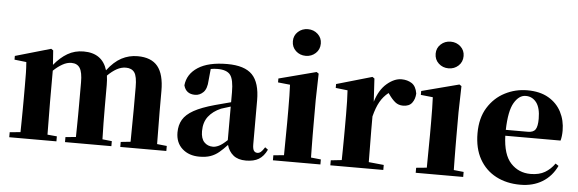

<svg xmlns="http://www.w3.org/2000/svg" viewBox="-52 -989 3542 1176"><g transform="rotate(5 1719.5 -401.0)"><path d="M774.9 0H715.8V-30.8L775.9 -37.1L777.8 -237.8V-373Q777.8 -439 761 -462.9Q744.1 -486.8 708 -486.8Q680.2 -486.8 652.3 -471.7Q624.5 -456.5 596.2 -428.2Q598.1 -414.6 599.1 -400.1Q600.1 -385.7 600.1 -370.1V-237.8Q600.1 -193.8 600.8 -136.7Q601.6 -79.6 603 -37.1L661.1 -30.8V0H376V-30.8L439.9 -37.1Q440.4 -65.9 440.9 -101.8Q441.4 -137.7 441.7 -173.3Q441.9 -209 441.9 -237.8V-373Q441.9 -434.6 425.5 -460.7Q409.2 -486.8 373 -486.8Q346.2 -486.8 318.1 -470.9Q290 -455.1 263.2 -429.2V-237.8L265.1 -36.1L323.2 -30.8V0H33.2V-30.8L99.1 -37.1Q99.6 -66.4 100.1 -102.5Q100.6 -138.7 100.8 -174.3Q101.1 -210 101.1 -237.8V-321.8Q101.1 -370.6 100.6 -400.9Q100.1 -431.2 97.2 -467.8L23.9 -476.1V-499L242.2 -562L254.9 -553.2L261.2 -464.8Q299.3 -511.7 343.3 -537.4Q387.2 -563 441.9 -563Q556.6 -563 587.9 -460Q629.4 -514.6 675 -538.8Q720.7 -563 773.9 -563Q857.9 -563 897.5 -514.4Q937 -465.8 937 -363.8V-237.8L939 -37.1L999 -30.8V0Z M1489.3 16.1Q1440.4 16.1 1411.9 -7.1Q1383.3 -30.3 1372.1 -69.8Q1346.7 -42 1323.2 -22.5Q1299.8 -2.9 1271.5 7.1Q1243.2 17.1 1203.1 17.1Q1138.7 17.1 1097.9 -19.5Q1057.1 -56.2 1057.1 -119.1Q1057.1 -164.6 1076.7 -198Q1096.2 -231.4 1142.8 -257.6Q1189.5 -283.7 1271 -306.2L1368.2 -332V-393.1Q1368.2 -471.2 1346.7 -499.5Q1325.2 -527.8 1268.1 -527.8Q1246.1 -527.8 1226.1 -523.9L1219.2 -453.1Q1216.8 -401.4 1194.6 -379.6Q1172.4 -357.9 1144 -357.9Q1087.9 -357.9 1074.2 -410.2Q1081.1 -480 1145 -521.5Q1209 -563 1325.2 -563Q1431.6 -563 1478.8 -514.4Q1525.9 -465.8 1525.9 -356.9V-87.9Q1525.9 -59.6 1533.4 -48.3Q1541 -37.1 1555.2 -37.1Q1566.4 -37.1 1576.2 -44.9Q1585.9 -52.7 1600.1 -75.2L1618.2 -62Q1598.6 -20.5 1568.1 -2.2Q1537.6 16.1 1489.3 16.1ZM1368.2 -99.1V-305.2Q1350.6 -299.8 1335.7 -295.2Q1320.8 -290.5 1310.1 -287.1Q1261.2 -266.1 1233.6 -230.5Q1206.1 -194.8 1206.1 -140.1Q1206.1 -95.2 1226.8 -73Q1247.6 -50.8 1281.2 -50.8Q1296.9 -50.8 1317.1 -60.3Q1337.4 -69.8 1368.2 -99.1Z M1798.3 -654.8Q1762.7 -654.8 1737.5 -678Q1712.4 -701.2 1712.4 -737.8Q1712.4 -772.5 1737.5 -795.7Q1762.7 -818.8 1798.3 -818.8Q1834 -818.8 1859.1 -795.7Q1884.3 -772.5 1884.3 -737.8Q1884.3 -701.2 1859.1 -678Q1834 -654.8 1798.3 -654.8ZM1718.3 0H1654.3V-30.8L1719.2 -37.1L1721.2 -237.8V-317.9Q1721.2 -367.7 1720.5 -401.1Q1719.7 -434.6 1718.3 -470.2L1644 -478V-502L1874 -562L1887.2 -553.2L1883.3 -392.1V-237.8Q1883.3 -210 1883.5 -174.1Q1883.8 -138.2 1884.3 -102.1Q1884.8 -65.9 1885.3 -37.1L1946.3 -30.8V0Z M2238.3 -320.8V-237.8L2240.2 -40L2333 -30.8V0H2007.3V-30.8L2074.2 -38.1Q2074.7 -66.9 2075.2 -102.8Q2075.7 -138.7 2075.9 -174.3Q2076.2 -210 2076.2 -237.8V-320.8Q2076.2 -370.6 2075.2 -400.9Q2074.2 -431.2 2072.3 -466.8L1999 -475.1V-499L2217.3 -562L2230 -553.2L2238.3 -411.1Q2261.2 -485.8 2306.6 -524.4Q2352.1 -563 2396 -563Q2432.1 -563 2459 -545.9Q2485.8 -528.8 2493.2 -483.9Q2491.7 -449.7 2474.1 -426.3Q2456.5 -402.8 2418.9 -402.8Q2390.6 -402.8 2370.6 -418.9Q2350.6 -435.1 2331.1 -462.9L2324.2 -472.2Q2292.5 -447.3 2272.5 -411.9Q2252.4 -376.5 2238.3 -320.8Z M2676.3 -654.8Q2640.6 -654.8 2615.5 -678Q2590.3 -701.2 2590.3 -737.8Q2590.3 -772.5 2615.5 -795.7Q2640.6 -818.8 2676.3 -818.8Q2711.9 -818.8 2737.1 -795.7Q2762.2 -772.5 2762.2 -737.8Q2762.2 -701.2 2737.1 -678Q2711.9 -654.8 2676.3 -654.8ZM2596.2 0H2532.2V-30.8L2597.2 -37.1L2599.1 -237.8V-317.9Q2599.1 -367.7 2598.4 -401.1Q2597.7 -434.6 2596.2 -470.2L2522 -478V-502L2752 -562L2765.1 -553.2L2761.2 -392.1V-237.8Q2761.2 -210 2761.5 -174.1Q2761.7 -138.2 2762.2 -102.1Q2762.7 -65.9 2763.2 -37.1L2824.2 -30.8V0Z M3176.3 17.1Q3091.3 17.1 3026.4 -17.1Q2961.4 -51.3 2924.8 -116.5Q2888.2 -181.6 2888.2 -274.9Q2888.2 -368.2 2928 -432.4Q2967.8 -496.6 3032.2 -529.8Q3096.7 -563 3169.9 -563Q3247.6 -563 3300 -532.5Q3352.5 -502 3379.4 -450.2Q3406.2 -398.4 3406.2 -335Q3406.2 -300.8 3398.9 -273.9H3059.1Q3063 -157.7 3111.6 -106Q3160.2 -54.2 3232.9 -54.2Q3286.1 -54.2 3321.3 -75Q3356.4 -95.7 3380.9 -130.9L3399.9 -118.2Q3368.7 -52.7 3311.3 -17.8Q3253.9 17.1 3176.3 17.1ZM3059.1 -310.1H3193.8Q3228.5 -310.1 3241.2 -329.3Q3253.9 -348.6 3253.9 -395Q3253.9 -461.9 3228.8 -494.9Q3203.6 -527.8 3163.1 -527.8Q3121.6 -527.8 3091.8 -477.3Q3062 -426.8 3059.1 -310.1Z"/></g></svg>

Font: Source Han Serif TW Heavy
Style: Regular
Weight: 900
Designer: Ryoko NISHIZUKA Ë•øÂ°öÊ∂ºÂ≠ê (kana & ideographs); Frank Grie√ühammer (Latin, Greek & Cyrillic); Wenlong ZHANG Âº†ÊñáÈæô 
Foundry: Adobe
Version: Version 2.003;hotconv 1.1.1;makeotfexe 2.6.0